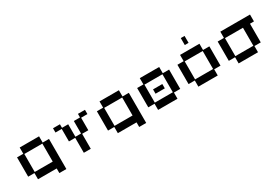

<svg xmlns="http://www.w3.org/2000/svg" viewBox="30 -1485 3444 2420"><g transform="rotate(-30 1752.5 -275.0)"><path d="M423 79V12H151V-78H60V-359H151V-450H433V-359H525V79ZM161 -88H423V-350H161Z M818 12V-206H727V-388H636V-450H737V-398H827V-216H909V-398H999V-450H1101V-388H1009V-206H919V12Z M1585 79V12H1313V-78H1222V-359H1313V-450H1595V-359H1687V79ZM1323 -88H1585V-350H1323Z M1899 12V-78H1808V-359H1899V-450H2181V-359H2273V-78H2181V12ZM1909 -88H2171V-350H1909ZM1973 -181V-244H2108V-181Z M2485 12V-78H2394V-359H2485V-450H2767V-359H2859V-78H2767V12ZM2495 -88H2757V-350H2495ZM2599 -528V-629H2654V-528Z M3071 12V-78H2980V-359H3071V-450H3503V-350H3445V-78H3353V12ZM3081 -88H3343V-350H3081Z"/></g></svg>

Font: Pixelify Sans
Style: Regular
Weight: 400
Designer: Stefie Justprince
Foundry: Typecalism Foundryline
Version: Version 1.000;February 13, 2025;FontCreator 15.0.0.3015 64-b